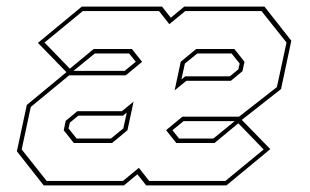

<svg xmlns="http://www.w3.org/2000/svg" viewBox="-20 -560 935 580"><path d="M112 0 31 -103 61 -243 185.5 -346H356.5L396.5 -378.5L394.5 -368L370 -398.5H266.5L188 -334.5L94.5 -430.5L227 -540H469.5L496 -506.5L536.5 -540H779L860 -437L829 -291L705.5 -194H534.5L494.5 -161.5L496.5 -172L521 -141.5H624.5L703 -205.5L796.5 -109.5L664 0H421.5L395 -33.5L354.5 0ZM121 -13.5H351.5L399.5 -53L430.5 -13.5H661L776.5 -108.5L700 -187.5L628 -128H512.5L482 -166.5V-167L531 -207.5H702L816.5 -297L845.5 -431.5L770 -526.5H539.5L491.5 -487L460.5 -526.5H230L114.5 -431.5L191 -352.5L263 -412H378.5L409 -373.5V-373L360 -332.5H189L73 -237L45.5 -108.5ZM203 -128 172.5 -166.5 178.5 -195 213.5 -224H348L383.5 -253L365 -166.5L318.5 -128ZM507.5 -287 526 -373.5 572.5 -412H688L718.5 -373.5L712.5 -345L677.5 -316H543ZM211.5 -141.5H315L352.5 -172L363 -220L351.5 -210.5H216.5L191 -189.5L187 -172ZM528 -320 539.5 -329.5H674.5L700 -350.5L704 -368L679.5 -398.5H576L538.5 -368Z"/></svg>

Font: Tourney Thin
Style: Italic
Weight: 100
Italic angle: -12°
Designer: Tyler Finck
Foundry: Etcetera Type Co
Version: Version 1.015